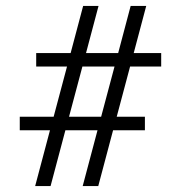

<svg xmlns="http://www.w3.org/2000/svg" viewBox="-20 -625 608 645"><path d="M98.1 0 147.9 -187.5H46.4V-232.9H160.2L205.1 -401.4H101.6V-446.8H217.3L259.3 -605H311L269 -446.8H377L418.9 -605H471.2L429.2 -446.8H521.5V-401.4H417L372.1 -232.9H466.8V-187.5H359.9L310.1 0H257.8L307.6 -187.5H199.7L149.9 0ZM211.9 -232.9H319.8L364.7 -401.4H256.8Z"/></svg>

Font: Elstob 18pt
Style: Regular
Weight: 400
Designer: Peter S. Baker
Version: Version 1.015